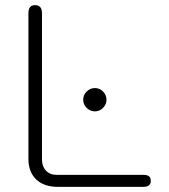

<svg xmlns="http://www.w3.org/2000/svg" viewBox="-20 -730 660 750"><path d="M91 -110V-678Q91 -710 117 -710Q144 -710 144 -678V-107Q144 -80 159.5 -63.5Q175 -47 201 -47H539Q555 -47 562 -41.5Q569 -36 569 -23Q569 0 539 0H207Q152 0 121.5 -29Q91 -58 91 -110ZM305 -340Q305 -359 318.5 -372.5Q332 -386 351 -386Q369 -386 382.5 -372.5Q396 -359 396 -340Q396 -322 382.5 -308.5Q369 -295 351 -295Q332 -295 318.5 -308.5Q305 -322 305 -340Z"/></svg>

Font: Kodchasan ExtraLight
Style: Regular
Weight: 275
Version: Version 1.000; ttfautohint (v1.6)